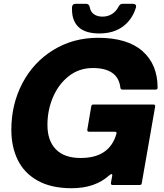

<svg xmlns="http://www.w3.org/2000/svg" viewBox="-20 -979 867 1016"><path d="M40 -292Q40 -427 98.5 -538.5Q157 -650 262 -714.5Q367 -779 499 -779Q654 -779 734 -708.5Q814 -638 814 -515Q814 -505 804 -505H628Q618 -505 617 -515Q605 -619 471 -619Q399 -619 344.5 -576.5Q290 -534 260.5 -465Q231 -396 231 -318Q231 -235 275.5 -189Q320 -143 407 -143Q560 -143 596 -271L597 -274Q597 -282 587 -282H451Q446 -282 443.5 -285Q441 -288 442 -293L463 -417Q465 -426 474 -426H792Q797 -426 799.5 -423Q802 -420 801 -415L730 -9Q729 0 719 0H576Q571 0 568.5 -3Q566 -6 567 -11L574 -50V-53Q574 -58 570 -58Q567 -58 558 -51Q483 17 359 17Q251 17 179.5 -23Q108 -63 74 -132.5Q40 -202 40 -292ZM361 -929V-940Q362 -959 382 -959H435Q452 -959 455 -940Q460 -915 478 -903Q496 -891 522 -891Q550 -891 572 -904.5Q594 -918 607 -943Q614 -959 630 -959H682Q693 -959 697.5 -953.5Q702 -948 699 -938Q679 -874 629.5 -838Q580 -802 506 -802Q432 -802 396.5 -835Q361 -868 361 -929Z"/></svg>

Font: Open Sauce Two Black Italic
Style: Regular
Weight: 900
Italic angle: -10°
Designer: Alfredo Marco Pradil
Foundry: Creative Sauce Fz LLC
Version: Version 1.477